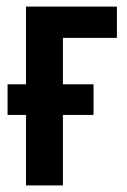

<svg xmlns="http://www.w3.org/2000/svg" viewBox="-20 -563 386 583"><path d="M335 -543V-448H171V-307H264V-214H171V0H59V-214H3V-307H59V-543Z"/></svg>

Font: Noto Sans ExtraCondensed SemiBold
Style: Regular
Weight: 600
Width: 2
Designer: Monotype Design Team
Foundry: Monotype Imaging Inc.
Version: Version 2.013; ttfautohint (v1.8.4.7-5d5b)